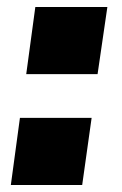

<svg xmlns="http://www.w3.org/2000/svg" viewBox="-20 -532 350 549"><path d="M287 -512H81L55 -320H259ZM242 -195H37L11 -3H215Z"/></svg>

Font: United Sans Black
Style: Italic
Weight: 900
Italic angle: -8°
Designer: Pablo Impallari, Rodrigo Fuenzalida (Modified by Dan O. Williams)
Version: Version 1.000;PS 001.000;hotconv 1.0.88;makeotf.lib2.5.64775